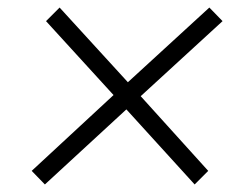

<svg xmlns="http://www.w3.org/2000/svg" viewBox="-20 -538 640 509"><path d="M99 -49 64 -85 281 -286 102 -482 138 -518 319 -320 535 -518 570 -482 353 -283 532 -85 496 -49 315 -248Z"/></svg>

Font: Mulish ExtraLight Light
Style: Italic
Weight: 300
Italic angle: -9°
Version: Version 3.603